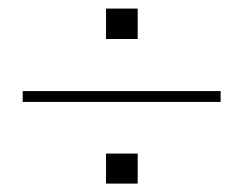

<svg xmlns="http://www.w3.org/2000/svg" viewBox="-20 -566 569 450"><path d="M228.5 -474.6V-545.9H302.7V-474.6ZM33.2 -327.1V-352.5H497.1V-327.1ZM228.5 -135.7V-206.1H302.7V-135.7Z"/></svg>

Font: Gothic A1 Thin
Style: Regular
Weight: 250
Designer: HanYang I&C Co.,Ltd.
Foundry: HanYang I&C Co.,Ltd.
Version: Version 2.50